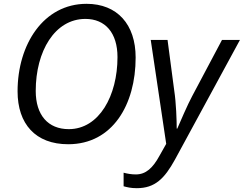

<svg xmlns="http://www.w3.org/2000/svg" viewBox="-20 -745 1276 1005"><path d="M72 -267C72 -96 166 10 337 10C569 10 690 -197 690 -444C690 -617 594 -725 433 -725C208 -725 72 -513 72 -267ZM427 -646C531 -646 595 -573 595 -446C595 -244 499 -69 340 -69C232 -69 167 -142 167 -269C167 -477 267 -646 427 -646ZM696 240C791 240 841 190 896 90L1236 -536H1142L986 -242C963 -200 921 -102 908 -72H905C905 -113 902 -207 892 -271L857 -536H769L850 8L815 70C780 134 744 168 691 168C667 168 646 164 627 159V230C646 235 664 240 696 240Z"/></svg>

Font: BC Sans
Style: Italic
Weight: 400
Italic angle: -12°
Designer: Monotype Design Team
Designer: Province of B.C.
Foundry: Monotype Imaging Inc.
Version: Version 2.000;GOOG;noto-source:20170915:90ef993387c0